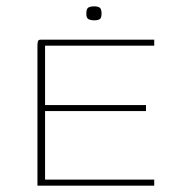

<svg xmlns="http://www.w3.org/2000/svg" viewBox="-20 -585 549 605"><path d="M98 0V-440Q98 -450 99.5 -455Q101 -460 109 -460H466V-441H122V-254H440V-235H122V-19H466V0ZM277 -521Q266 -521 259 -524.5Q252 -528 252 -542Q252 -558 259 -561.5Q266 -565 277 -565Q288 -565 294 -561Q300 -557 300 -542Q300 -528 294 -524.5Q288 -521 277 -521Z"/></svg>

Font: Genos Thin
Style: Regular
Weight: 100
Designer: Robert E. Leuschke
Foundry: Robert E. Leuschke
Version: Version 1.010